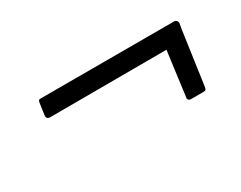

<svg xmlns="http://www.w3.org/2000/svg" viewBox="-40 -552 631 502"><g transform="rotate(-30 275.5 -301.0)"><path d="M498 -355Q498 -349 495 -347.5Q492 -346 485 -346L88 -345Q83 -345 80 -348Q77 -351 78 -357L83 -392Q84 -397 85.5 -398.5Q87 -400 90 -400H495Q498 -400 501 -397Q504 -394 504 -390ZM478 -211Q477 -206 475.5 -204Q474 -202 468 -202H431Q426 -202 423.5 -205Q421 -208 422 -212L444 -379Q445 -383 446.5 -384.5Q448 -386 451 -386H492Q498 -386 500 -382.5Q502 -379 501 -373Z"/></g></svg>

Font: Libre Franklin Thin Light
Style: Italic
Weight: 300
Italic angle: -8°
Version: Version 3.000